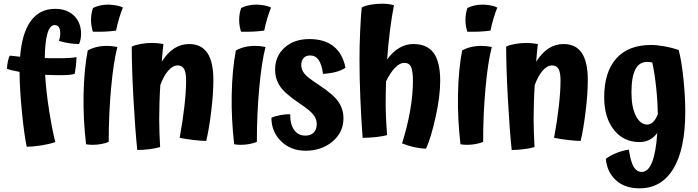

<svg xmlns="http://www.w3.org/2000/svg" viewBox="-20 -775 3789 1042"><path d="M225 -369Q230 -280 246.5 -176Q263 -72 280 -4Q249 7 205.5 14Q162 21 125 21Q112 -38 99.5 -162Q87 -286 86 -385Q64 -389 46.5 -393Q29 -397 18 -402Q18 -419 23 -443Q28 -467 34 -473Q44 -472 57.5 -470.5Q71 -469 89 -467Q99 -595 147 -661Q195 -727 279 -727Q344 -727 382 -689.5Q420 -652 420 -591Q420 -576 417 -561.5Q414 -547 409 -536Q385 -536 358 -540Q331 -544 300 -553Q303 -562 305 -572.5Q307 -583 307 -594Q307 -616 299.5 -627.5Q292 -639 277 -639Q251 -639 237.5 -593.5Q224 -548 223 -460Q236 -459 250.5 -459Q265 -459 294 -459Q333 -459 356.5 -460.5Q380 -462 395 -465Q395 -445 392 -418.5Q389 -392 385 -374Q372 -370 352.5 -368.5Q333 -367 302 -367Q288 -367 271.5 -367.5Q255 -368 225 -369Z M570 -750Q594 -749 614 -745Q634 -741 647 -734Q638 -713 627 -677Q616 -641 610 -609Q582 -605 551 -603.5Q520 -602 484 -603Q479 -619 476.5 -635Q474 -651 474 -667Q474 -685 477 -702Q480 -719 485 -732Q504 -741 524.5 -745.5Q545 -750 570 -750ZM456 -501Q477 -513 503.5 -519.5Q530 -526 560 -526Q574 -526 588.5 -524.5Q603 -523 617 -520Q596 -440 583 -298Q570 -156 570 -5Q554 2 530.5 6.5Q507 11 482 11Q471 11 462.5 10Q454 9 447 8Q431 -129 433.5 -262Q436 -395 456 -501Z M844 -127Q844 -95 845.5 -52.5Q847 -10 849 23Q827 30 791.5 34.5Q756 39 725 39Q714 -65 704.5 -235Q695 -405 695 -522Q713 -531 743.5 -536.5Q774 -542 806 -542Q820 -542 835 -540.5Q850 -539 867 -536Q865 -519 862.5 -495Q860 -471 858 -440Q888 -488 925 -512Q962 -536 1006 -536Q1073 -536 1105.5 -487.5Q1138 -439 1138 -341Q1138 -264 1125.5 -164.5Q1113 -65 1099 -10Q1069 -11 1032.5 -15Q996 -19 955 -27Q972 -120 981 -200Q990 -280 990 -338Q990 -382 979 -401Q968 -420 944 -420Q918 -420 893 -391.5Q868 -363 850 -313Q847 -267 845.5 -218.5Q844 -170 844 -127Z M1374 -750Q1398 -749 1418 -745Q1438 -741 1451 -734Q1442 -713 1431 -677Q1420 -641 1414 -609Q1386 -605 1355 -603.5Q1324 -602 1288 -603Q1283 -619 1280.5 -635Q1278 -651 1278 -667Q1278 -685 1281 -702Q1284 -719 1289 -732Q1308 -741 1328.5 -745.5Q1349 -750 1374 -750ZM1260 -501Q1281 -513 1307.5 -519.5Q1334 -526 1364 -526Q1378 -526 1392.5 -524.5Q1407 -523 1421 -520Q1400 -440 1387 -298Q1374 -156 1374 -5Q1358 2 1334.5 6.5Q1311 11 1286 11Q1275 11 1266.5 10Q1258 9 1251 8Q1235 -129 1237.5 -262Q1240 -395 1260 -501Z M1708 -316Q1790 -262 1817 -222Q1844 -182 1844 -133Q1844 -57 1784.5 -7Q1725 43 1638 43Q1558 43 1505.5 -8.5Q1453 -60 1453 -136Q1473 -145 1503 -150.5Q1533 -156 1555 -155Q1554 -102 1576 -70.5Q1598 -39 1637 -39Q1666 -39 1682.5 -55.5Q1699 -72 1699 -102Q1699 -128 1681.5 -151.5Q1664 -175 1604 -215Q1524 -269 1498.5 -308.5Q1473 -348 1473 -397Q1473 -470 1524.5 -516.5Q1576 -563 1659 -563Q1741 -563 1790.5 -523.5Q1840 -484 1855 -407Q1833 -393 1804.5 -385Q1776 -377 1733 -374Q1726 -426 1709 -450Q1692 -474 1663 -474Q1640 -474 1627.5 -460Q1615 -446 1615 -421Q1615 -397 1632 -375.5Q1649 -354 1708 -316Z M2369 -336Q2369 -252 2344 -139.5Q2319 -27 2292 32Q2260 31 2227 23.5Q2194 16 2162 3Q2190 -85 2205.5 -172.5Q2221 -260 2221 -335Q2221 -391 2210.5 -412.5Q2200 -434 2174 -434Q2150 -434 2124 -407.5Q2098 -381 2075 -333Q2074 -288 2073.5 -262.5Q2073 -237 2073 -215Q2073 -182 2075 -135.5Q2077 -89 2081 -42Q2063 -36 2023.5 -31.5Q1984 -27 1948 -27Q1940 -133 1935.5 -244.5Q1931 -356 1931 -454Q1931 -525 1934.5 -604Q1938 -683 1943 -734Q1960 -744 1991 -749.5Q2022 -755 2057 -755Q2071 -755 2083.5 -753.5Q2096 -752 2118 -747Q2106 -685 2096.5 -610Q2087 -535 2081 -452Q2110 -493 2146 -514.5Q2182 -536 2223 -536Q2298 -536 2333.5 -487.5Q2369 -439 2369 -336Z M2602 -750Q2626 -749 2646 -745Q2666 -741 2679 -734Q2670 -713 2659 -677Q2648 -641 2642 -609Q2614 -605 2583 -603.5Q2552 -602 2516 -603Q2511 -619 2508.5 -635Q2506 -651 2506 -667Q2506 -685 2509 -702Q2512 -719 2517 -732Q2536 -741 2556.5 -745.5Q2577 -750 2602 -750ZM2488 -501Q2509 -513 2535.5 -519.5Q2562 -526 2592 -526Q2606 -526 2620.5 -524.5Q2635 -523 2649 -520Q2628 -440 2615 -298Q2602 -156 2602 -5Q2586 2 2562.5 6.5Q2539 11 2514 11Q2503 11 2494.5 10Q2486 9 2479 8Q2463 -129 2465.5 -262Q2468 -395 2488 -501Z M2876 -127Q2876 -95 2877.5 -52.5Q2879 -10 2881 23Q2859 30 2823.5 34.5Q2788 39 2757 39Q2746 -65 2736.5 -235Q2727 -405 2727 -522Q2745 -531 2775.5 -536.5Q2806 -542 2838 -542Q2852 -542 2867 -540.5Q2882 -539 2899 -536Q2897 -519 2894.5 -495Q2892 -471 2890 -440Q2920 -488 2957 -512Q2994 -536 3038 -536Q3105 -536 3137.5 -487.5Q3170 -439 3170 -341Q3170 -264 3157.5 -164.5Q3145 -65 3131 -10Q3101 -11 3064.5 -15Q3028 -19 2987 -27Q3004 -120 3013 -200Q3022 -280 3022 -338Q3022 -382 3011 -401Q3000 -420 2976 -420Q2950 -420 2925 -391.5Q2900 -363 2882 -313Q2879 -267 2877.5 -218.5Q2876 -170 2876 -127Z M3407 -273Q3407 -193 3431 -146Q3455 -99 3493 -99Q3510 -99 3524.5 -113Q3539 -127 3550 -155Q3549 -225 3541 -300.5Q3533 -376 3520 -436Q3513 -437 3506 -438Q3499 -439 3492 -439Q3449 -439 3428 -398Q3407 -357 3407 -273ZM3699 -169Q3699 34 3634.5 140.5Q3570 247 3451 247Q3370 247 3322 202.5Q3274 158 3268 87Q3293 68 3326 55Q3359 42 3393 37Q3402 101 3418.5 129.5Q3435 158 3463 158Q3498 158 3519 105Q3540 52 3547 -53Q3528 -28 3504 -16Q3480 -4 3451 -4Q3364 -4 3311.5 -70.5Q3259 -137 3259 -247Q3259 -384 3324.5 -457.5Q3390 -531 3513 -531Q3546 -531 3587 -523.5Q3628 -516 3663 -504Q3678 -451 3688.5 -352.5Q3699 -254 3699 -169Z"/></svg>

Font: Atma SemiBold
Style: Regular
Weight: 600
Designer: Gregori Vincens, Jeremie Hornus, Riccardo Olocco, Yoann Minet.
Foundry: black foundry
Version: Version 1.102;PS 1.100;hotconv 1.0.86;makeotf.lib2.5.63406